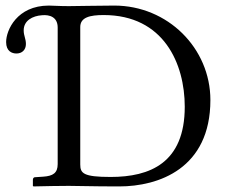

<svg xmlns="http://www.w3.org/2000/svg" viewBox="-20 -667 818 689"><path d="M268 -77V-570C268 -605 303 -613 352 -613C568 -613 643 -438 643 -284C643 -82 518 -32 377 -32C279 -32 268 -45 268 -77ZM98 -22V0L100 2C147 1 187 0 227 0C266 0 305 2 408 2C549 2 735 -62 735 -308C735 -494 582 -647 390 -647C326 -647 267 -645 227 -645C191 -645 169.4 -647 155 -647C41.1 -646.7 2 -559 2 -516C2 -483 23 -475 39 -475C59 -475 73 -488 73 -509C73 -528.6 65 -538.4 65 -558C65 -593.3 97 -610 130.4 -612.3C158 -615 187 -606 187 -568V-78C187 -46 169.9 -35.3 135 -33L105 -31C101 -30.7 98 -27 98 -22Z"/></svg>

Font: Libertinus Math
Style: Regular
Weight: 400
Designer: Philipp H. Poll
Foundry: Khaled Hosny
Version: Version 6.2